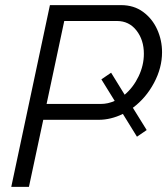

<svg xmlns="http://www.w3.org/2000/svg" viewBox="-20 -730 653 750"><path d="M175 -710H453Q503 -710 539 -683.5Q575 -657 594 -615Q613 -573 613 -526Q613 -465 581.5 -406Q550 -347 499 -309L553 -222L515 -196L460 -285Q413 -262 365 -262H149L93 0H24ZM374 -324Q402 -324 428 -336L376 -420L414 -446L467 -360Q501 -389 521.5 -432Q542 -475 542 -520Q542 -574 513 -611Q484 -648 437 -648H231L162 -324Z"/></svg>

Font: Raleway
Style: Italic
Weight: 400
Italic angle: -12°
Designer: Matt McInerney, Pablo Impallari, Rodrigo Fuenzalida
Foundry: Matt McInerney, Pablo Impallari, Rodrigo Fuenzalida
Version: Version 4.026